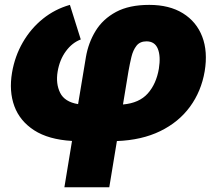

<svg xmlns="http://www.w3.org/2000/svg" viewBox="-20 -578 904 802"><path d="M249 204.1 280.8 10.7Q182.6 4.9 122.8 -33.7Q63 -72.3 40 -134.5Q17.1 -196.8 30.3 -274.9Q42 -343.3 75.2 -400.9Q108.4 -458.5 158.9 -499.3Q209.5 -540 272 -557.6L317.4 -413.1Q281.7 -399.9 255.4 -364.3Q229 -328.6 220.7 -278.8Q212.4 -228.5 231.2 -190.4Q250 -152.3 306.2 -143.1L338.9 -339.8Q349.1 -399.4 379.4 -449Q409.7 -498.5 464.6 -528.1Q519.5 -557.6 603.5 -557.6Q687.5 -557.6 744.1 -522.5Q800.8 -487.3 824.7 -425Q848.6 -362.8 835 -280.3Q820.8 -196.8 773.7 -132.3Q726.6 -67.9 649.4 -30.3Q572.3 7.3 468.3 11.2L436.5 204.1ZM493.7 -141.6Q561.5 -147.5 597.2 -187.5Q632.8 -227.5 643.6 -291Q651.9 -343.3 639.2 -374.3Q626.5 -405.3 591.8 -405.3Q564.5 -405.3 550 -386.7Q535.6 -368.2 528.8 -339.6Q522 -311 516.6 -280.3Z"/></svg>

Font: Inter Black
Style: Italic
Weight: 900
Italic angle: -9.39999°
Designer: Rasmus Andersson
Foundry: rsms
Version: Version 4.000;git-a52131595